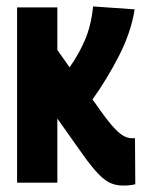

<svg xmlns="http://www.w3.org/2000/svg" viewBox="-20 -567 446 596"><path d="M363 9Q341 9 323.5 1.5Q306 -6 286 -26.5Q266 -47 238 -86L158 -199V0H33V-544H158V-412L196 -358Q225 -399 244 -443.5Q263 -488 269 -547L398 -538Q387 -468 350.5 -396Q314 -324 267 -258L274 -249Q307 -201 327.5 -177.5Q348 -154 362 -146Q376 -138 389 -138Q391 -138 393.5 -138Q396 -138 399 -138L400 5Q383 9 363 9Z"/></svg>

Font: Georama Condensed
Style: Bold
Weight: 700
Width: 3
Designer: Jean-Baptiste Levee
Foundry: Production Type
Version: Version 1.000